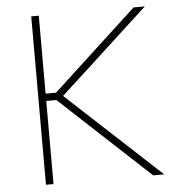

<svg xmlns="http://www.w3.org/2000/svg" viewBox="-52 -762 752 810"><g transform="rotate(-5 324.5 -356.5)"><path d="M564 0Q505 -55 453.5 -102.8Q402 -150.5 353 -196L185 -352H134V-383H186L329.5 -515.5Q380 -562 429.2 -607.5Q478.5 -653 543.5 -713H591Q529 -656 470.5 -602.2Q412 -548.5 354 -495L207 -360V-374L370.5 -222.5Q409 -187.5 452.2 -147Q495.5 -106.5 537.2 -68.2Q579 -30 611 0ZM110 0Q110 -61 110 -117Q110 -173 110 -238V-475Q110 -540.5 110 -596.5Q110 -652.5 110 -713H142Q142 -652.5 142 -596.5Q142 -540.5 142 -475V-238Q142 -173 142 -117Q142 -61 142 0Z"/></g></svg>

Font: Commissioner Thin
Style: Regular
Weight: 100
Designer: Kostas Bartsokas
Foundry: Kostas Bartsokas
Version: Version 1.001;gftools[0.9.23]